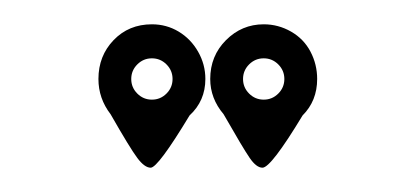

<svg xmlns="http://www.w3.org/2000/svg" viewBox="-20 -815 342 158"><path d="M105 -795Q117 -795 127 -789Q137 -783 143 -772.5Q149 -762 149 -750Q149 -732 136 -720Q110 -677 104 -677Q99 -677 93 -685Q87 -693 71 -721Q61 -734 61 -750Q61 -769 73.5 -782Q86 -795 105 -795ZM93 -738Q98 -733 105 -733Q112 -733 117 -738Q122 -743 122 -750Q122 -757 117 -762Q112 -767 105 -767Q98 -767 93 -762Q88 -757 88 -750Q88 -743 93 -738ZM197 -795Q209 -795 219.5 -789Q230 -783 235.5 -772.5Q241 -762 241 -750Q241 -732 229 -720Q203 -677 196 -677Q191 -677 185.5 -685Q180 -693 164 -721Q153 -734 153 -750Q153 -769 166 -782Q179 -795 197 -795ZM185 -738Q190 -733 197 -733Q204 -733 209 -738Q214 -743 214 -750Q214 -757 209 -762Q204 -767 197 -767Q190 -767 185 -762Q180 -757 180 -750Q180 -743 185 -738Z"/></svg>

Font: Soda Fountain
Style: Inline
Weight: 400
Version: Version 1.0